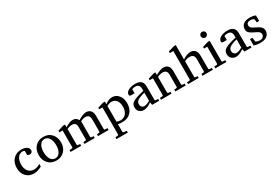

<svg xmlns="http://www.w3.org/2000/svg" viewBox="90 -2030 5139 3541"><g transform="rotate(-30 2659.5 -259.5)"><path d="M435 -41Q343 8 266 8Q162 8 99.5 -60.5Q37 -129 37 -238Q37 -358 110 -429Q176 -493 278 -493Q346 -493 389.5 -466.5Q433 -440 433 -393Q433 -365 415.5 -350Q398 -335 374 -335Q348 -335 324 -351V-439Q303 -451 282 -451Q216 -451 177.5 -395.5Q139 -340 139 -251Q139 -164 181 -111Q225 -55 305 -55Q369 -55 435 -98Z M983 -241Q983 -133 917.5 -62.5Q852 8 744 8Q636 8 571 -63Q507 -131 507 -241Q507 -351 572 -422Q637 -493 746 -493Q855 -493 919 -421.5Q983 -350 983 -241ZM879 -242Q879 -329 846 -386Q809 -448 745 -448Q679 -448 644 -386Q612 -330 612 -242Q612 -155 645 -99Q681 -37 745 -37Q810 -37 847 -99Q879 -154 879 -242Z M1855 0H1630V-39L1671 -42Q1692 -44 1692 -64V-319Q1692 -421 1603 -421Q1553 -421 1497 -392V-64Q1497 -44 1518 -42L1560 -39V0H1341V-39L1383 -42Q1404 -44 1404 -64V-324Q1404 -421 1316 -421Q1260 -421 1209 -392V-64Q1209 -44 1230 -42L1272 -39V0H1046V-39L1095 -42Q1116 -43 1116 -64V-417H1047V-450L1168 -488H1209V-432Q1311 -493 1372 -493Q1447 -493 1482 -425Q1591 -493 1655 -493Q1726 -493 1760 -443Q1786 -403 1786 -341V-64Q1786 -43 1807 -42L1855 -39Z M2400 -257Q2400 -138 2332.5 -67.5Q2265 3 2147 3Q2114 3 2058 -6V154Q2058 173 2080 175L2139 180V218H1896V180L1944 175Q1965 173 1965 154V-417H1896V-450L2018 -488H2058V-432Q2137 -493 2209 -493Q2289 -493 2343 -431Q2400 -365 2400 -257ZM2300 -243Q2300 -323 2265 -372Q2227 -424 2160 -424Q2114 -424 2058 -394V-59Q2101 -43 2139 -43Q2217 -43 2261 -104Q2300 -159 2300 -243Z M2934 0H2784L2771 -59Q2678 8 2606 8Q2550 8 2513 -27Q2476 -62 2476 -123Q2476 -185 2525 -220Q2588 -265 2771 -305V-348Q2771 -447 2680 -447Q2642 -447 2609 -434V-347H2536Q2499 -347 2499 -376Q2499 -433 2566 -465Q2624 -493 2707 -493Q2865 -493 2865 -344V-64Q2865 -43 2886 -42L2934 -39ZM2771 -94V-267Q2648 -236 2606 -200Q2575 -174 2575 -130Q2575 -97 2595.5 -74Q2616 -51 2650 -51Q2699 -51 2771 -94Z M3498 0H3277V-39L3319 -42Q3340 -44 3340 -64V-323Q3340 -421 3244 -421Q3192 -421 3134 -392V-64Q3134 -44 3155 -42L3197 -39V0H2971V-39L3020 -42Q3041 -43 3041 -64V-417H2971V-450L3093 -488H3134V-432Q3241 -493 3299 -493Q3433 -493 3433 -340V-64Q3433 -43 3454 -42L3498 -39Z M4077 0H3855V-39L3896 -42Q3918 -44 3918 -64V-322Q3918 -421 3819 -421Q3764 -421 3711 -392V-64Q3711 -43 3731 -42L3774 -39V0H3548V-39L3596 -42Q3617 -43 3617 -64V-665H3542V-698L3670 -737H3711V-432Q3811 -493 3875 -493Q3936 -493 3971 -457Q4010 -417 4010 -343V-64Q4010 -43 4032 -42L4077 -39Z M4313 -646Q4313 -620 4295 -602Q4277 -584 4252 -584Q4227 -584 4208.5 -602.5Q4190 -621 4190 -646Q4190 -671 4208 -689Q4226 -707 4252 -707Q4278 -707 4295.5 -689.5Q4313 -672 4313 -646ZM4364 0H4129V-39L4178 -42Q4199 -43 4199 -64V-421H4130V-455L4252 -493H4292V-64Q4292 -43 4313 -42L4364 -39Z M4898 0H4748L4735 -59Q4642 8 4570 8Q4514 8 4477 -27Q4440 -62 4440 -123Q4440 -185 4489 -220Q4552 -265 4735 -305V-348Q4735 -447 4644 -447Q4606 -447 4573 -434V-347H4500Q4463 -347 4463 -376Q4463 -433 4530 -465Q4588 -493 4671 -493Q4829 -493 4829 -344V-64Q4829 -43 4850 -42L4898 -39ZM4735 -94V-267Q4612 -236 4570 -200Q4539 -174 4539 -130Q4539 -97 4559.5 -74Q4580 -51 4614 -51Q4663 -51 4735 -94Z M5281 -145Q5281 -72 5230.5 -31.5Q5180 9 5090 9Q5006 9 4951 -13V-147H5002L5014 -61Q5052 -36 5103 -36Q5144 -36 5168.5 -58.5Q5193 -81 5193 -112Q5193 -150 5161 -174Q5144 -187 5071 -222Q5012 -250 4987 -276Q4958 -306 4958 -349Q4958 -416 5005.5 -455Q5053 -494 5138 -494Q5215 -494 5266 -471V-353H5214L5206 -424Q5177 -447 5130 -447Q5049 -447 5049 -380Q5049 -347 5072 -327Q5095 -307 5160 -277Q5281 -222 5281 -145Z"/></g></svg>

Font: Apparatus SIL
Style: Regular
Weight: 400
Version: Version 1.0